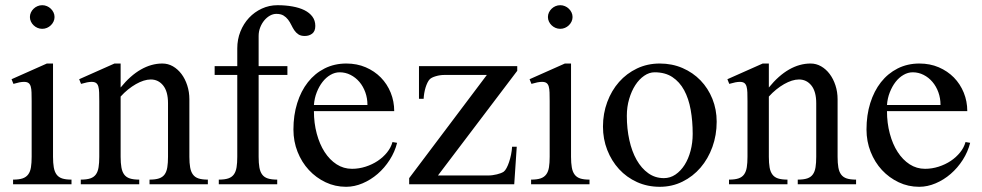

<svg xmlns="http://www.w3.org/2000/svg" viewBox="-20 -716 3816 746"><path d="M144 -695.8Q153.8 -695.8 162.4 -692.1Q170.9 -688.5 177.5 -682.1Q184.1 -675.8 188 -667.5Q191.9 -659.2 191.9 -649.9Q191.9 -640.6 188 -632.3Q184.1 -624 177.5 -617.7Q170.9 -611.3 162.4 -607.7Q153.8 -604 144 -604Q134.3 -604 125.7 -607.7Q117.2 -611.3 110.6 -617.7Q104 -624 100.1 -632.3Q96.2 -640.6 96.2 -649.9Q96.2 -659.2 100.1 -667.5Q104 -675.8 110.6 -682.1Q117.2 -688.5 125.7 -692.1Q134.3 -695.8 144 -695.8ZM103 -323.2Q103 -342.8 102.5 -356.7Q102.1 -370.6 99.4 -379.9Q96.7 -389.2 90.6 -393.6Q84.5 -397.9 73.2 -397.9Q65.4 -397.9 55.4 -396Q45.4 -394 32.2 -390.1L24.9 -408.2L162.1 -469.2H186V-106.9Q186 -82.5 189 -65.7Q191.9 -48.8 199.7 -38.1Q207.5 -27.3 221.4 -22.7Q235.4 -18.1 257.8 -18.1V0H30.8V-18.1Q53.7 -18.1 67.9 -22.9Q82 -27.8 89.8 -38.6Q97.7 -49.3 100.3 -66.2Q103 -83 103 -106.9Z M365.7 -323.2Q365.7 -342.8 365.2 -356.7Q364.7 -370.6 362.1 -379.9Q359.4 -389.2 353.3 -393.6Q347.2 -397.9 335.9 -397.9Q328.1 -397.9 318.4 -396Q308.6 -394 294.9 -390.1L287.6 -408.2L424.8 -469.2H448.7V-376Q486.8 -422.9 527.6 -446Q568.4 -469.2 610.8 -469.2Q632.8 -469.2 651.9 -458.3Q670.9 -447.3 685.1 -428.5Q699.2 -409.7 707.5 -384.3Q715.8 -358.9 715.8 -330.1V-106.9Q715.8 -82.5 718.8 -65.7Q721.7 -48.8 729.5 -38.1Q737.3 -27.3 751.2 -22.7Q765.1 -18.1 787.6 -18.1V0H561V-18.1Q584 -18.1 598.1 -22.9Q612.3 -27.8 619.9 -38.6Q627.4 -49.3 630.1 -66.2Q632.8 -83 632.8 -106.9V-314.9Q632.8 -360.4 614 -383.8Q595.2 -407.2 565.9 -407.2Q552.7 -407.2 538.1 -402.6Q523.4 -397.9 508.1 -389.2Q492.7 -380.4 477.5 -368.2Q462.4 -356 448.7 -340.8V-106.9Q448.7 -82.5 451.7 -65.7Q454.6 -48.8 462.4 -38.1Q470.2 -27.3 484.4 -22.7Q498.5 -18.1 521 -18.1V0H293.9V-18.1Q316.9 -18.1 331.1 -22.9Q345.2 -27.8 352.8 -38.6Q360.4 -49.3 363 -66.2Q365.7 -83 365.7 -106.9Z M1096.7 -459V-424.8H984.9V-106.9Q984.9 -82.5 987.8 -65.7Q990.7 -48.8 998.5 -38.1Q1006.3 -27.3 1020.5 -22.7Q1034.7 -18.1 1057.1 -18.1V0H830.1V-18.1Q853 -18.1 867.2 -22.9Q881.3 -27.8 888.9 -38.6Q896.5 -49.3 899.2 -66.2Q901.9 -83 901.9 -106.9V-424.8H814V-459H901.9V-527.8Q901.9 -563 914.1 -593.5Q926.3 -624 947.5 -646.7Q968.8 -669.4 997.3 -682.6Q1025.9 -695.8 1058.1 -695.8Q1089.4 -695.8 1116.5 -690.9Q1143.6 -686 1163.1 -676.3Q1182.6 -666.5 1193.8 -651.4Q1205.1 -636.2 1205.1 -615.2Q1205.1 -594.7 1193.1 -585.4Q1181.2 -576.2 1164.1 -576.2Q1148.9 -576.2 1139.4 -582.5Q1129.9 -588.9 1123.5 -598.4Q1117.2 -607.9 1111.8 -619.1Q1106.4 -630.4 1099.1 -639.9Q1091.8 -649.4 1081.3 -655.8Q1070.8 -662.1 1053.7 -662.1Q1041 -662.1 1028.8 -655.3Q1016.6 -648.4 1006.8 -636.7Q997.1 -625 991 -609.4Q984.9 -593.8 984.9 -576.2V-459Z M1324.7 9.8Q1282.2 9.8 1245.1 -7.8Q1208 -25.4 1180.2 -55.4Q1152.3 -85.4 1136.2 -126Q1120.1 -166.5 1120.1 -212.9Q1120.1 -268.6 1134.8 -315.4Q1149.4 -362.3 1176.3 -396.5Q1203.1 -430.7 1241.2 -450Q1279.3 -469.2 1325.7 -469.2Q1366.7 -469.2 1400.9 -454.6Q1435.1 -439.9 1459.7 -414.8Q1484.4 -389.6 1498 -356Q1511.7 -322.3 1511.7 -284.2H1199.7Q1199.7 -237.8 1210.7 -196.8Q1221.7 -155.8 1241.2 -125.5Q1260.7 -95.2 1287.8 -77.6Q1314.9 -60.1 1347.7 -60.1Q1374.5 -60.1 1400.4 -68.4Q1426.3 -76.7 1447.5 -90.8Q1468.8 -105 1483.9 -123.8Q1499 -142.6 1504.9 -164.1L1522.9 -161.1Q1514.2 -126 1494.1 -94.7Q1474.1 -63.5 1447.3 -40.3Q1420.4 -17.1 1388.7 -3.7Q1356.9 9.8 1324.7 9.8ZM1407.7 -308.1Q1407.7 -334.5 1399.4 -357.4Q1391.1 -380.4 1376.5 -397.7Q1361.8 -415 1342 -425Q1322.3 -435.1 1299.8 -435.1Q1281.2 -435.1 1263.9 -425Q1246.6 -415 1233.2 -397.7Q1219.7 -380.4 1210.7 -357.4Q1201.7 -334.5 1199.7 -308.1Z M1569.8 -23.9 1871.6 -424.8H1707Q1689.9 -424.8 1673.3 -419.9Q1656.7 -415 1649.9 -408.2Q1645 -403.3 1640.9 -394.8Q1636.7 -386.2 1633.5 -376Q1630.4 -365.7 1628.4 -354.2Q1626.5 -342.8 1626 -332H1607.9V-459H1989.7V-440.9L1681.6 -34.2H1877Q1885.3 -34.2 1894 -35.4Q1902.8 -36.6 1910.9 -38.6Q1918.9 -40.5 1925.8 -43.2Q1932.6 -45.9 1937 -48.8Q1942.9 -53.2 1948.2 -63.2Q1953.6 -73.2 1958 -86.4Q1962.4 -99.6 1965.6 -115Q1968.8 -130.4 1969.7 -146H1987.8L1978 0H1569.8Z M2156.7 -695.8Q2166.5 -695.8 2175 -692.1Q2183.6 -688.5 2190.2 -682.1Q2196.8 -675.8 2200.7 -667.5Q2204.6 -659.2 2204.6 -649.9Q2204.6 -640.6 2200.7 -632.3Q2196.8 -624 2190.2 -617.7Q2183.6 -611.3 2175 -607.7Q2166.5 -604 2156.7 -604Q2147 -604 2138.4 -607.7Q2129.9 -611.3 2123.3 -617.7Q2116.7 -624 2112.8 -632.3Q2108.9 -640.6 2108.9 -649.9Q2108.9 -659.2 2112.8 -667.5Q2116.7 -675.8 2123.3 -682.1Q2129.9 -688.5 2138.4 -692.1Q2147 -695.8 2156.7 -695.8ZM2115.7 -323.2Q2115.7 -342.8 2115.2 -356.7Q2114.7 -370.6 2112.1 -379.9Q2109.4 -389.2 2103.3 -393.6Q2097.2 -397.9 2085.9 -397.9Q2078.1 -397.9 2068.1 -396Q2058.1 -394 2044.9 -390.1L2037.6 -408.2L2174.8 -469.2H2198.7V-106.9Q2198.7 -82.5 2201.7 -65.7Q2204.6 -48.8 2212.4 -38.1Q2220.2 -27.3 2234.1 -22.7Q2248 -18.1 2270.5 -18.1V0H2043.5V-18.1Q2066.4 -18.1 2080.6 -22.9Q2094.7 -27.8 2102.5 -38.6Q2110.4 -49.3 2113 -66.2Q2115.7 -83 2115.7 -106.9Z M2543.5 9.8Q2495.6 9.8 2455.1 -8.5Q2414.6 -26.9 2385.3 -58.8Q2356 -90.8 2339.4 -133.3Q2322.8 -175.8 2322.8 -224.1Q2322.8 -274.9 2339.4 -319.6Q2356 -364.3 2385.3 -397.5Q2414.6 -430.7 2455.1 -450Q2495.6 -469.2 2543.5 -469.2Q2591.3 -469.2 2631.8 -451.7Q2672.4 -434.1 2701.9 -403.6Q2731.4 -373 2748 -331.8Q2764.6 -290.5 2764.6 -243.2Q2764.6 -190.9 2748 -145Q2731.4 -99.1 2701.9 -64.7Q2672.4 -30.3 2631.8 -10.3Q2591.3 9.8 2543.5 9.8ZM2559.6 -23.9Q2584 -23.9 2604.5 -37.8Q2625 -51.8 2639.9 -75.2Q2654.8 -98.6 2663.1 -129.9Q2671.4 -161.1 2671.4 -195.8Q2671.4 -245.6 2663.6 -289.3Q2655.8 -333 2638.2 -365.5Q2620.6 -397.9 2592.5 -416.5Q2564.5 -435.1 2523.4 -435.1Q2502.4 -435.1 2482.9 -421.6Q2463.4 -408.2 2448.5 -385.3Q2433.6 -362.3 2424.6 -331.5Q2415.5 -300.8 2415.5 -266.1Q2415.5 -215.8 2425.3 -171.6Q2435.1 -127.4 2453.6 -94.7Q2472.2 -62 2498.8 -43Q2525.4 -23.9 2559.6 -23.9Z M2884.3 -323.2Q2884.3 -342.8 2883.8 -356.7Q2883.3 -370.6 2880.6 -379.9Q2877.9 -389.2 2871.8 -393.6Q2865.7 -397.9 2854.5 -397.9Q2846.7 -397.9 2836.9 -396Q2827.1 -394 2813.5 -390.1L2806.2 -408.2L2943.4 -469.2H2967.3V-376Q3005.4 -422.9 3046.1 -446Q3086.9 -469.2 3129.4 -469.2Q3151.4 -469.2 3170.4 -458.3Q3189.5 -447.3 3203.6 -428.5Q3217.8 -409.7 3226.1 -384.3Q3234.4 -358.9 3234.4 -330.1V-106.9Q3234.4 -82.5 3237.3 -65.7Q3240.2 -48.8 3248 -38.1Q3255.9 -27.3 3269.8 -22.7Q3283.7 -18.1 3306.2 -18.1V0H3079.6V-18.1Q3102.5 -18.1 3116.7 -22.9Q3130.9 -27.8 3138.4 -38.6Q3146 -49.3 3148.7 -66.2Q3151.4 -83 3151.4 -106.9V-314.9Q3151.4 -360.4 3132.6 -383.8Q3113.8 -407.2 3084.5 -407.2Q3071.3 -407.2 3056.6 -402.6Q3042 -397.9 3026.6 -389.2Q3011.2 -380.4 2996.1 -368.2Q2981 -356 2967.3 -340.8V-106.9Q2967.3 -82.5 2970.2 -65.7Q2973.1 -48.8 2981 -38.1Q2988.8 -27.3 3002.9 -22.7Q3017.1 -18.1 3039.6 -18.1V0H2812.5V-18.1Q2835.4 -18.1 2849.6 -22.9Q2863.8 -27.8 2871.3 -38.6Q2878.9 -49.3 2881.6 -66.2Q2884.3 -83 2884.3 -106.9Z M3551.3 9.8Q3508.8 9.8 3471.7 -7.8Q3434.6 -25.4 3406.7 -55.4Q3378.9 -85.4 3362.8 -126Q3346.7 -166.5 3346.7 -212.9Q3346.7 -268.6 3361.3 -315.4Q3376 -362.3 3402.8 -396.5Q3429.7 -430.7 3467.8 -450Q3505.9 -469.2 3552.2 -469.2Q3593.3 -469.2 3627.4 -454.6Q3661.6 -439.9 3686.3 -414.8Q3710.9 -389.6 3724.6 -356Q3738.3 -322.3 3738.3 -284.2H3426.3Q3426.3 -237.8 3437.3 -196.8Q3448.2 -155.8 3467.8 -125.5Q3487.3 -95.2 3514.4 -77.6Q3541.5 -60.1 3574.2 -60.1Q3601.1 -60.1 3627 -68.4Q3652.8 -76.7 3674.1 -90.8Q3695.3 -105 3710.4 -123.8Q3725.6 -142.6 3731.4 -164.1L3749.5 -161.1Q3740.7 -126 3720.7 -94.7Q3700.7 -63.5 3673.8 -40.3Q3647 -17.1 3615.2 -3.7Q3583.5 9.8 3551.3 9.8ZM3634.3 -308.1Q3634.3 -334.5 3626 -357.4Q3617.7 -380.4 3603 -397.7Q3588.4 -415 3568.6 -425Q3548.8 -435.1 3526.4 -435.1Q3507.8 -435.1 3490.5 -425Q3473.1 -415 3459.7 -397.7Q3446.3 -380.4 3437.3 -357.4Q3428.2 -334.5 3426.3 -308.1Z"/></svg>

Font: Tuladha Jejeg
Style: Regular
Weight: 400
Designer: R.S. Wihananto
Foundry: R.S. Wihananto
Version: Version 1.92